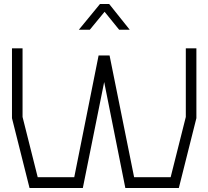

<svg xmlns="http://www.w3.org/2000/svg" viewBox="-20 -942 1044 962"><path d="M876 0H608L502 -531L395 0H128L40 -350V-700H93V-356L169 -54H352L474 -664H529L652 -54H835L911 -356V-700H964V-350ZM481 -922H527L630 -793H577L504 -883L430 -793H375Z"/></svg>

Font: Turret Road
Style: Regular
Weight: 400
Designer: Noponies
Foundry: Noponies
Version: Version 1.001; ttfautohint (v1.8)